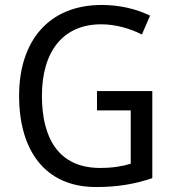

<svg xmlns="http://www.w3.org/2000/svg" viewBox="-20 -744 701 774"><path d="M371 -377V-299H507V-84C474 -74 436 -67 383 -67C216 -67 149 -188 149 -357C149 -539 236 -646 388 -646C447 -646 504 -629 552 -605L585 -681C529 -708 463 -724 390 -724C175 -724 57 -577 57 -358C57 -137 162 10 367 10C454 10 524 -2 594 -26V-377Z"/></svg>

Font: Noto Sans Armenian SemiCondensed
Style: Regular
Weight: 400
Width: 4
Designer: Monotype Design Team
Foundry: Monotype Imaging Inc.
Version: Version 2.008